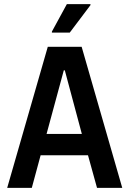

<svg xmlns="http://www.w3.org/2000/svg" viewBox="-20 -916 631 936"><path d="M15 0 213 -688H378L576 0H453L409 -159H178L135 0ZM207 -263H379L296 -573H291ZM233 -757V-762L306 -896H421V-891L320 -757Z"/></svg>

Font: Saira Semi Condensed Medium
Style: Regular
Weight: 500
Width: 4
Designer: Hector Gatti with collaboration of the Omnibus-Type team
Foundry: Omnibus-Type
Version: Version 1.001; ttfautohint (v1.8)